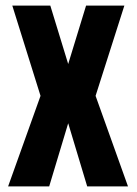

<svg xmlns="http://www.w3.org/2000/svg" viewBox="-20 -667 491 687"><path d="M425 -647 322 -324 438 0H292L224 -226L156 0H9L125 -324L24 -647H160L224 -438L288 -647Z"/></svg>

Font: Squada One
Style: Regular
Weight: 400
Designer: Joe Prince
Foundry: Joe Prince
Version: Version 1.001